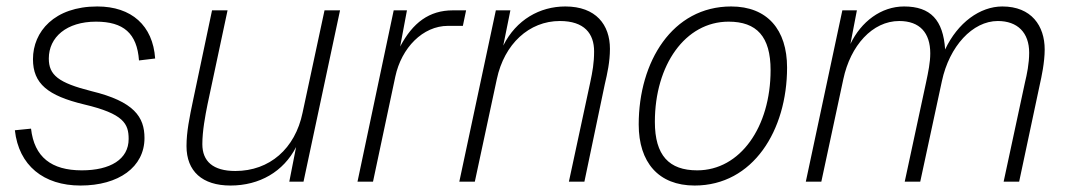

<svg xmlns="http://www.w3.org/2000/svg" viewBox="-20 -562 3313 594"><path d="M229 12C347 12 427 -45 427 -135C427 -200 395 -248 263 -280C160 -306 131 -330 131 -381C131 -447 186 -495 277 -495C362 -495 404 -459 410 -375L460 -381C453 -483 387 -542 281 -542C148 -542 82 -464 82 -379C82 -303 128 -266 240 -239C363 -210 378 -179 378 -132C378 -69 321 -35 233 -35C139 -35 86 -76 76 -164L26 -159C38 -50 115 12 229 12Z M693 12C783 12 857 -31 896 -107L875 0H919L1032 -530H984L916 -213C893 -102 814 -33 708 -33C639 -33 606 -63 606 -116C606 -157 615 -204 622 -239L684 -530H636L578 -255C566 -198 557 -154 557 -110C557 -32 606 12 693 12Z M1086 0H1134L1203 -325C1222 -414 1288 -482 1366 -482H1412L1422 -530H1381C1308 -530 1257 -492 1218 -418L1239 -530H1198Z M1401 0H1449L1517 -317C1540 -426 1617 -497 1712 -497C1788 -497 1818 -458 1818 -403C1818 -367 1813 -340 1806 -307L1740 0H1788L1851 -301C1859 -335 1867 -371 1867 -411C1867 -485 1824 -542 1729 -542C1650 -542 1577 -501 1537 -421L1559 -530H1514Z M2129 12C2310 12 2415 -159 2415 -353C2415 -470 2354 -542 2242 -542C2060 -542 1956 -371 1956 -177C1956 -60 2017 12 2129 12ZM2137 -35C2050 -35 2006 -81 2006 -185C2006 -361 2100 -495 2234 -495C2321 -495 2364 -449 2364 -345C2364 -169 2270 -35 2137 -35Z M2473 0H2521L2589 -317C2611 -421 2679 -497 2762 -497C2826 -497 2858 -460 2858 -397C2858 -369 2852 -340 2845 -307L2779 0H2827L2894 -311C2917 -419 2989 -497 3067 -497C3128 -497 3164 -461 3164 -399C3164 -365 3157 -332 3151 -307L3085 0H3133L3197 -301C3202 -323 3212 -369 3212 -409C3212 -482 3171 -542 3081 -542C3012 -542 2943 -492 2904 -409C2898 -500 2859 -542 2777 -542C2706 -542 2644 -495 2611 -426L2631 -530H2586Z"/></svg>

Font: Geist ExtraLight
Style: Italic
Weight: 200
Italic angle: -12°
Designer: Basement.studio, Andrés Briganti, Mateo Zaragoza
Foundry: Basement.studio, Vercel, Andrés Briganti, Guido Ferreyra, Mateo Zaragoza
Version: Version 1.500